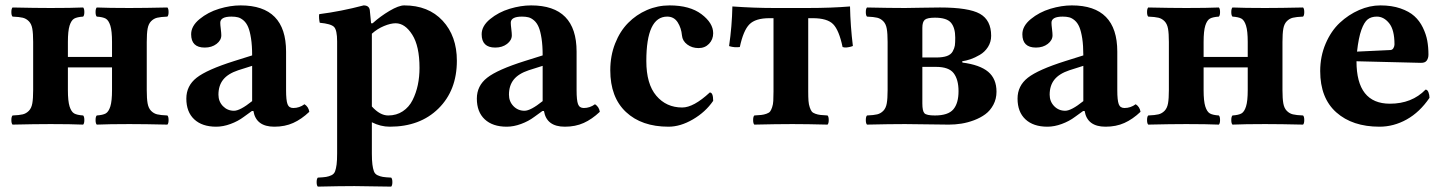

<svg xmlns="http://www.w3.org/2000/svg" viewBox="-20 -464 5409 718"><path d="M26.9 2Q22.5 -2.4 22.5 -15.1Q22.5 -27.8 26.9 -32.2Q52.2 -33.2 65.2 -36.4Q78.1 -39.6 87.9 -49.6Q97.7 -59.6 100.8 -77.4Q104 -95.2 104 -127V-307.1Q104 -338.9 100.8 -356.7Q97.7 -374.5 87.9 -384.5Q78.1 -394.5 65.2 -397.7Q52.2 -400.9 26.9 -401.9Q22.5 -406.2 22.5 -418.9Q22.5 -431.6 26.9 -436Q112.8 -434.1 168.9 -434.1Q247.1 -434.1 291 -436Q295.4 -431.6 295.4 -418.9Q295.4 -406.2 291 -401.9Q268.1 -400.4 257.3 -394.3Q246.6 -388.2 240.2 -368.2Q233.9 -348.1 233.9 -307.1V-251H398.9V-307.1Q398.9 -348.1 392.6 -368.2Q386.2 -388.2 375.5 -394.3Q364.7 -400.4 341.8 -401.9Q337.4 -406.2 337.4 -418.9Q337.4 -431.6 341.8 -436Q385.7 -434.1 463.9 -434.1Q520 -434.1 606 -436Q610.4 -431.6 610.4 -418.9Q610.4 -406.2 606 -401.9Q580.6 -400.9 567.6 -397.7Q554.7 -394.5 544.9 -384.5Q535.2 -374.5 532 -356.7Q528.8 -338.9 528.8 -307.1V-127Q528.8 -95.2 532 -77.4Q535.2 -59.6 544.9 -49.6Q554.7 -39.6 567.6 -36.4Q580.6 -33.2 606 -32.2Q610.4 -27.8 610.4 -15.1Q610.4 -2.4 606 2Q522 0 463.9 0Q387.7 0 341.8 2Q337.4 -2.4 337.4 -15.1Q337.4 -27.8 341.8 -32.2Q364.7 -33.7 375.5 -39.8Q386.2 -45.9 392.6 -65.9Q398.9 -85.9 398.9 -127V-211.9H233.9V-127Q233.9 -85.9 240.2 -65.9Q246.6 -45.9 257.3 -39.8Q268.1 -33.7 291 -32.2Q295.4 -27.8 295.4 -15.1Q295.4 -2.4 291 2Q245.1 0 168.9 0Q110.8 0 26.9 2Z M922.9 -85.9V-217.8L870.6 -201.2Q832.5 -188.5 814.7 -166.3Q796.9 -144 796.9 -109.9Q796.9 -84.5 813.7 -67.1Q830.6 -49.8 855 -49.8Q877.9 -49.8 922.9 -85.9ZM927.7 -48.8H921.9L891.6 -26.9Q870.1 -10.7 842.3 -0.5Q814.5 9.8 788.6 9.8Q735.8 9.8 706.3 -17.8Q676.8 -45.4 676.8 -95.2Q676.8 -143.1 715.3 -173.3Q753.9 -203.6 856 -235.8L922.9 -256.8Q922.9 -293.9 918.7 -320.6Q914.6 -347.2 908 -362.8Q901.4 -378.4 890.9 -387.5Q880.4 -396.5 870.1 -399.2Q859.9 -401.9 845.7 -401.9Q803.7 -401.9 803.7 -378.9Q803.7 -371.1 805.7 -355.5Q807.6 -339.8 807.6 -332Q807.6 -313.5 789.8 -299.8Q772 -286.1 745.6 -286.1Q694.8 -286.1 694.8 -335.9Q694.8 -366.7 726.3 -392.6Q757.8 -418.5 799.6 -431.2Q841.3 -443.8 879.9 -443.8Q1049.8 -443.8 1049.8 -271V-127Q1049.8 -88.9 1055.2 -74.5Q1060.5 -60.1 1076.7 -60.1Q1099.6 -60.1 1118.7 -74.2Q1133.8 -64.5 1136.7 -45.9Q1107.4 -18.1 1076.4 -4.2Q1045.4 9.8 1005.9 9.8Q937.5 9.8 927.7 -48.8Z M1370.6 -337.9V-65.9Q1400.9 -32.2 1431.6 -32.2Q1462.9 -32.2 1486.3 -47.9Q1509.8 -63.5 1522.9 -89.8Q1536.1 -116.2 1542.5 -146.5Q1548.8 -176.8 1548.8 -210Q1548.8 -291.5 1521.7 -334.2Q1494.6 -377 1459.5 -377Q1440.9 -377 1416 -366.7Q1391.1 -356.4 1370.6 -337.9ZM1168.5 233.9Q1164.1 229.5 1164.1 217Q1164.1 204.6 1168.5 200.2Q1189.5 199.2 1199.7 197.5Q1210 195.8 1219.7 191.2Q1229.5 186.5 1233.2 176.3Q1236.8 166 1238.8 150.9Q1240.7 135.7 1240.7 109.9V-309.1Q1240.7 -351.6 1229.2 -363.3Q1217.8 -375 1175.8 -378.9Q1174.3 -383.8 1173.3 -395Q1172.4 -406.2 1173.8 -411.1Q1254.9 -421.4 1339.8 -443.8Q1359.9 -443.8 1362.8 -426.8Q1366.7 -391.1 1367.7 -377H1373.5Q1401.9 -402.8 1436.5 -423.3Q1471.2 -443.8 1491.7 -443.8Q1582 -443.8 1635.3 -386.5Q1688.5 -329.1 1688.5 -236.8Q1688.5 -126 1619.6 -58.1Q1550.8 9.8 1437.5 9.8Q1403.3 9.8 1370.6 -6.8V109.9Q1370.6 135.7 1372.6 150.9Q1374.5 166 1378.2 176.3Q1381.8 186.5 1391.6 191.2Q1401.4 195.8 1411.6 197.5Q1421.9 199.2 1442.9 200.2Q1447.3 204.6 1447.3 217Q1447.3 229.5 1442.9 233.9Q1420.4 233.4 1374.3 232.9Q1328.1 232.4 1305.7 231.9Q1252.4 231.9 1168.5 233.9Z M2009.3 -85.9V-217.8L1957 -201.2Q1918.9 -188.5 1901.1 -166.3Q1883.3 -144 1883.3 -109.9Q1883.3 -84.5 1900.1 -67.1Q1917 -49.8 1941.4 -49.8Q1964.4 -49.8 2009.3 -85.9ZM2014.2 -48.8H2008.3L1978 -26.9Q1956.5 -10.7 1928.7 -0.5Q1900.9 9.8 1875 9.8Q1822.3 9.8 1792.7 -17.8Q1763.2 -45.4 1763.2 -95.2Q1763.2 -143.1 1801.8 -173.3Q1840.3 -203.6 1942.4 -235.8L2009.3 -256.8Q2009.3 -293.9 2005.1 -320.6Q2001 -347.2 1994.4 -362.8Q1987.8 -378.4 1977.3 -387.5Q1966.8 -396.5 1956.5 -399.2Q1946.3 -401.9 1932.1 -401.9Q1890.1 -401.9 1890.1 -378.9Q1890.1 -371.1 1892.1 -355.5Q1894 -339.8 1894 -332Q1894 -313.5 1876.2 -299.8Q1858.4 -286.1 1832 -286.1Q1781.2 -286.1 1781.2 -335.9Q1781.2 -366.7 1812.7 -392.6Q1844.2 -418.5 1886 -431.2Q1927.7 -443.8 1966.3 -443.8Q2136.2 -443.8 2136.2 -271V-127Q2136.2 -88.9 2141.6 -74.5Q2147 -60.1 2163.1 -60.1Q2186 -60.1 2205.1 -74.2Q2220.2 -64.5 2223.1 -45.9Q2193.8 -18.1 2162.8 -4.2Q2131.8 9.8 2092.3 9.8Q2023.9 9.8 2014.2 -48.8Z M2647 -86.9Q2618.2 -44.9 2571.3 -17.6Q2524.4 9.8 2480 9.8Q2379.4 9.8 2320.8 -45.2Q2262.2 -100.1 2262.2 -201.2Q2262.2 -255.4 2280.3 -301.3Q2298.3 -347.2 2328.9 -378.2Q2359.4 -409.2 2399.4 -426.5Q2439.5 -443.8 2483.9 -443.8Q2559.6 -443.8 2603.3 -410.9Q2647 -377.9 2647 -339.8Q2647 -316.4 2631.6 -300.3Q2616.2 -284.2 2592.3 -284.2Q2567.9 -284.2 2550 -297.6Q2532.2 -311 2530.3 -331.1Q2527.8 -359.4 2514.2 -380.6Q2500.5 -401.9 2475.1 -401.9Q2397 -401.9 2397 -235.8Q2397 -149.9 2434.3 -106Q2471.7 -62 2531.2 -62Q2573.7 -62 2634.3 -118.2Q2647 -118.2 2647 -86.9Z M2872.6 -122.1V-396H2857.4Q2805.2 -396 2782.5 -373Q2759.8 -350.1 2746.6 -288.1Q2727.1 -285.6 2708.5 -291L2706.5 -292Q2717.3 -365.7 2718.8 -439.9Q2798.8 -434.1 2874.5 -434.1H3000.5Q3089.8 -434.1 3158.7 -439.9Q3160.2 -366.7 3169.4 -292Q3169.4 -291.5 3162.4 -289.6Q3155.3 -287.6 3146.7 -286.6Q3138.2 -285.6 3130.9 -288.1Q3117.7 -351.1 3095.7 -373.5Q3073.7 -396 3019.5 -396H3002.4V-122.1Q3002.4 -100.6 3003.4 -86.9Q3004.4 -73.2 3008.1 -62.7Q3011.7 -52.2 3015.6 -47.1Q3019.5 -42 3029.1 -38.6Q3038.6 -35.2 3047.9 -34.2Q3057.1 -33.2 3074.7 -32.2Q3079.1 -27.8 3079.1 -15.1Q3079.1 -2.4 3074.7 2Q2998.5 0 2942.9 0Q2884.8 0 2800.8 2Q2796.4 -2.4 2796.4 -15.1Q2796.4 -27.8 2800.8 -32.2Q2818.4 -33.2 2827.4 -34.2Q2836.4 -35.2 2846.2 -38.6Q2856 -42 2859.9 -47.1Q2863.8 -52.2 2867.4 -62.7Q2871.1 -73.2 2871.8 -86.9Q2872.6 -100.6 2872.6 -122.1Z M3480.5 -213.9H3429.2V-77.1Q3429.2 -48.8 3437 -40.5Q3444.8 -32.2 3476.1 -32.2Q3525.9 -32.2 3545.2 -55.2Q3564.5 -78.1 3564.5 -123Q3564.5 -166.5 3546.4 -190.2Q3528.3 -213.9 3480.5 -213.9ZM3429.2 -359.9V-249H3480.5Q3505.4 -249 3520.8 -254.4Q3536.1 -259.8 3542.7 -271.7Q3549.3 -283.7 3550.8 -293.9Q3552.2 -304.2 3552.2 -323.2Q3552.2 -359.9 3536.4 -378.9Q3520.5 -397.9 3476.1 -397.9Q3447.8 -397.9 3438.5 -390.1Q3429.2 -382.3 3429.2 -359.9ZM3222.2 2Q3217.8 -2.4 3217.8 -15.1Q3217.8 -27.8 3222.2 -32.2Q3247.6 -33.2 3260.5 -36.4Q3273.4 -39.6 3283.2 -49.6Q3293 -59.6 3296.1 -77.4Q3299.3 -95.2 3299.3 -127V-307.1Q3299.3 -338.9 3296.1 -356.7Q3293 -374.5 3283.2 -384.5Q3273.4 -394.5 3260.5 -397.7Q3247.6 -400.9 3222.2 -401.9Q3217.8 -406.2 3217.8 -418.9Q3217.8 -431.6 3222.2 -436Q3308.1 -434.1 3364.3 -434.1Q3379.4 -434.1 3427 -435.1Q3474.6 -436 3495.1 -436Q3602.5 -436 3644.5 -412.4Q3686.5 -388.7 3686.5 -330.1Q3686.5 -307.1 3674.6 -288.3Q3662.6 -269.5 3644 -258.8Q3625.5 -248 3608.9 -242.4Q3592.3 -236.8 3578.1 -234.9L3579.1 -230Q3644 -221.7 3675.3 -195.6Q3706.5 -169.4 3706.5 -121.1Q3706.5 -94.2 3694.8 -72.3Q3683.1 -50.3 3664.8 -36.9Q3646.5 -23.4 3622.6 -14.4Q3598.6 -5.4 3575.2 -1.7Q3551.8 2 3528.3 2Q3496.1 2 3446.3 1Q3396.5 0 3364.3 0Q3306.2 0 3222.2 2Z M4031.2 -85.9V-217.8L3979 -201.2Q3940.9 -188.5 3923.1 -166.3Q3905.3 -144 3905.3 -109.9Q3905.3 -84.5 3922.1 -67.1Q3939 -49.8 3963.4 -49.8Q3986.3 -49.8 4031.2 -85.9ZM4036.1 -48.8H4030.3L4000 -26.9Q3978.5 -10.7 3950.7 -0.5Q3922.9 9.8 3897 9.8Q3844.2 9.8 3814.7 -17.8Q3785.2 -45.4 3785.2 -95.2Q3785.2 -143.1 3823.7 -173.3Q3862.3 -203.6 3964.4 -235.8L4031.2 -256.8Q4031.2 -293.9 4027.1 -320.6Q4022.9 -347.2 4016.4 -362.8Q4009.8 -378.4 3999.3 -387.5Q3988.8 -396.5 3978.5 -399.2Q3968.3 -401.9 3954.1 -401.9Q3912.1 -401.9 3912.1 -378.9Q3912.1 -371.1 3914.1 -355.5Q3916 -339.8 3916 -332Q3916 -313.5 3898.2 -299.8Q3880.4 -286.1 3854 -286.1Q3803.2 -286.1 3803.2 -335.9Q3803.2 -366.7 3834.7 -392.6Q3866.2 -418.5 3908 -431.2Q3949.7 -443.8 3988.3 -443.8Q4158.2 -443.8 4158.2 -271V-127Q4158.2 -88.9 4163.6 -74.5Q4168.9 -60.1 4185.1 -60.1Q4208 -60.1 4227.1 -74.2Q4242.2 -64.5 4245.1 -45.9Q4215.8 -18.1 4184.8 -4.2Q4153.8 9.8 4114.3 9.8Q4045.9 9.8 4036.1 -48.8Z M4273.9 2Q4269.5 -2.4 4269.5 -15.1Q4269.5 -27.8 4273.9 -32.2Q4299.3 -33.2 4312.3 -36.4Q4325.2 -39.6 4335 -49.6Q4344.7 -59.6 4347.9 -77.4Q4351.1 -95.2 4351.1 -127V-307.1Q4351.1 -338.9 4347.9 -356.7Q4344.7 -374.5 4335 -384.5Q4325.2 -394.5 4312.3 -397.7Q4299.3 -400.9 4273.9 -401.9Q4269.5 -406.2 4269.5 -418.9Q4269.5 -431.6 4273.9 -436Q4359.9 -434.1 4416 -434.1Q4494.1 -434.1 4538.1 -436Q4542.5 -431.6 4542.5 -418.9Q4542.5 -406.2 4538.1 -401.9Q4515.1 -400.4 4504.4 -394.3Q4493.7 -388.2 4487.3 -368.2Q4481 -348.1 4481 -307.1V-251H4646V-307.1Q4646 -348.1 4639.6 -368.2Q4633.3 -388.2 4622.6 -394.3Q4611.8 -400.4 4588.9 -401.9Q4584.5 -406.2 4584.5 -418.9Q4584.5 -431.6 4588.9 -436Q4632.8 -434.1 4710.9 -434.1Q4767.1 -434.1 4853 -436Q4857.4 -431.6 4857.4 -418.9Q4857.4 -406.2 4853 -401.9Q4827.6 -400.9 4814.7 -397.7Q4801.8 -394.5 4792 -384.5Q4782.2 -374.5 4779.1 -356.7Q4775.9 -338.9 4775.9 -307.1V-127Q4775.9 -95.2 4779.1 -77.4Q4782.2 -59.6 4792 -49.6Q4801.8 -39.6 4814.7 -36.4Q4827.6 -33.2 4853 -32.2Q4857.4 -27.8 4857.4 -15.1Q4857.4 -2.4 4853 2Q4769 0 4710.9 0Q4634.8 0 4588.9 2Q4584.5 -2.4 4584.5 -15.1Q4584.5 -27.8 4588.9 -32.2Q4611.8 -33.7 4622.6 -39.8Q4633.3 -45.9 4639.6 -65.9Q4646 -85.9 4646 -127V-211.9H4481V-127Q4481 -85.9 4487.3 -65.9Q4493.7 -45.9 4504.4 -39.8Q4515.1 -33.7 4538.1 -32.2Q4542.5 -27.8 4542.5 -15.1Q4542.5 -2.4 4538.1 2Q4492.2 0 4416 0Q4357.9 0 4273.9 2Z M5054.7 -271 5179.7 -276.9Q5187 -277.3 5190.9 -284.2Q5194.8 -291 5194.8 -297.9Q5194.8 -352.5 5174.8 -377.2Q5154.8 -401.9 5128.9 -401.9Q5107.9 -401.9 5094.7 -391.6Q5081.5 -381.3 5071 -352.3Q5060.5 -323.2 5054.7 -271ZM5311 -128.9Q5317.9 -128.9 5321.8 -119.1Q5325.7 -109.4 5325.7 -98.1Q5289.1 -44.4 5240.5 -17.3Q5191.9 9.8 5138.7 9.8Q5037.6 9.8 4977.3 -43.7Q4917 -97.2 4917 -198.2Q4917 -253.4 4937.3 -300.8Q4957.5 -348.1 4990.2 -378.7Q5022.9 -409.2 5062.5 -426.5Q5102.1 -443.8 5142.1 -443.8Q5184.6 -443.8 5217 -432.6Q5249.5 -421.4 5269 -403.8Q5288.6 -386.2 5300.8 -361.1Q5313 -335.9 5317.4 -311.8Q5321.8 -287.6 5321.8 -259.8Q5321.8 -246.6 5315.4 -237.5Q5309.1 -228.5 5293 -229L5052.7 -234.9Q5052.7 -76.2 5177.7 -76.2Q5259.8 -76.2 5311 -128.9Z"/></svg>

Font: Common Serif
Style: Bold
Weight: 700
Designer: Philipp H. Poll, Khaled Hosny
Foundry: Stefan Peev, Context Ltd.
Version: Version 1.026